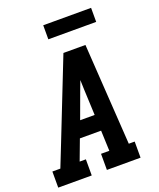

<svg xmlns="http://www.w3.org/2000/svg" viewBox="-170 -1030 937 1131"><g transform="rotate(-20 298.0 -464.5)"><path d="M-4 0V-101H46L103 -245L296 -735H434L475 -101H512V0H301V-101H353L348 -229H215L167 -101H206V0ZM344 -329 337 -490Q337 -505 336 -520.5Q335 -536 335 -551Q329 -536 323.5 -520.5Q318 -505 312 -490L253 -329ZM240 -841V-929H540V-841Z"/></g></svg>

Font: Iosevka Slab Extended
Style: Bold Italic
Weight: 700
Width: 7
Italic angle: -9°
Monospace: yes
Designer: Belleve Invis
Foundry: Belleve Invis
Version: Version 11.1.0; ttfautohint (v1.8.3)